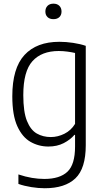

<svg xmlns="http://www.w3.org/2000/svg" viewBox="-20 -772 550 1022"><path d="M218 230Q185 230 147 224Q109 218 78 207V156.5Q115.5 169 149.8 174.8Q184 180.5 216 180.5Q298 180.5 338.8 142.2Q379.5 104 379.5 8V-54H376Q354.5 -28.5 319.2 -10.2Q284 8 237.5 8Q186 8 142.2 -17Q98.5 -42 72 -100.5Q45.5 -159 45.5 -259.5Q45.5 -409 110.2 -479.2Q175 -549.5 296 -549.5Q331.5 -549.5 369.5 -543.8Q407.5 -538 436.5 -528V1Q436.5 125 381.2 177.5Q326 230 218 230ZM250.5 -42.5Q287.5 -42.5 322.8 -60Q358 -77.5 379.5 -112.5V-490Q363 -494 339.5 -497.2Q316 -500.5 292.5 -500.5Q201.5 -500.5 152.8 -446.5Q104 -392.5 104 -265.5Q104 -176.5 123.5 -128.2Q143 -80 176 -61.2Q209 -42.5 250.5 -42.5ZM264.5 -670Q244.5 -670 233 -681Q221.5 -692 221.5 -710.5Q221.5 -729.5 233 -741Q244.5 -752.5 264.5 -752.5Q284.5 -752.5 296 -741Q307.5 -729.5 307.5 -710.5Q307.5 -692 296 -681Q284.5 -670 264.5 -670Z"/></svg>

Font: Encode Sans Semi Condensed Light
Style: Regular
Weight: 300
Width: 4
Designer: Multiple Designers
Foundry: Impallari Type
Version: Version 3.000; ttfautohint (v1.8.3) -l 8 -r 50 -G 200 -x 14 